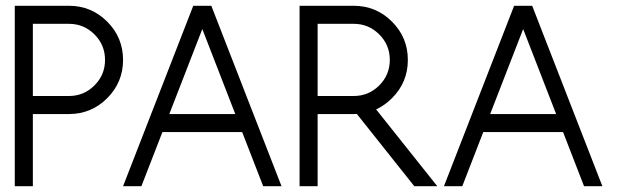

<svg xmlns="http://www.w3.org/2000/svg" viewBox="-20 -645 2138 665"><path d="M93.8 -562.5V-312.5H218.8Q270.5 -312.5 307.1 -349.1Q343.8 -385.7 343.8 -437.5Q343.8 -489.3 307.1 -525.9Q270.5 -562.5 218.8 -562.5ZM93.8 -250V0H31.2V-625H218.8Q296.4 -625 351.3 -570.1Q406.2 -515.1 406.2 -437.5Q406.2 -359.9 351.3 -304.9Q296.4 -250 218.8 -250Z M818.8 -187.5H542.5L469.7 0H406.2L649.4 -625H711.9L955.1 0H891.6ZM566.4 -250H794.9L680.7 -544.4Z M1205.1 -625Q1282.7 -625 1337.6 -570.1Q1392.6 -515.1 1392.6 -437.5Q1392.6 -359.9 1337.9 -305.2Q1312.5 -279.8 1282.7 -266.1L1494.6 0H1415L1215.8 -250.5L1205.1 -250H1080.1V0H1017.6V-625ZM1205.1 -562.5H1080.1V-312.5H1205.1Q1256.8 -312.5 1293.5 -349.1Q1330.1 -385.7 1330.1 -437.5Q1330.1 -489.3 1293.5 -525.9Q1256.8 -562.5 1205.1 -562.5Z M1930.2 -187.5H1653.8L1581.1 0H1517.6L1760.7 -625H1823.2L2066.4 0H2002.9ZM1677.7 -250H1906.2L1792 -544.4Z"/></svg>

Font: Juliett
Style: Regular
Weight: 400
Designer: GGBotNet
Foundry: GGBotNet
Version: 0.60